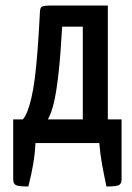

<svg xmlns="http://www.w3.org/2000/svg" viewBox="-20 -520 479 698"><path d="M83 158Q50 158 39 153.5Q28 149 28 132V-86H63Q72 -96 79.5 -115Q87 -134 94 -163.5Q101 -193 106.5 -235.5Q112 -278 116.5 -336.5Q121 -395 125 -473Q125 -492 132.5 -496Q140 -500 173 -500H372V-86H422V132Q422 149 411 153.5Q400 158 367 158Q358 116 351 77.5Q344 39 341 0H109Q107 39 100.5 77.5Q94 116 83 158ZM154 -86H281V-423H206Q200 -317 192.5 -251Q185 -185 176 -147Q167 -109 154 -86Z"/></svg>

Font: Yanone Kaffeesatz Medium
Style: Regular
Weight: 500
Designer: Yanone (Cyrillic: Daniel Pouzeot, Huerta Tipografica, and Cyreal)
Foundry: Yanone
Version: Version 2.003